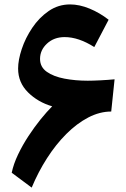

<svg xmlns="http://www.w3.org/2000/svg" viewBox="-20 -830 567 864"><path d="M32.7 -52.7Q41 -92.3 61.3 -134.8Q81.5 -177.2 108.2 -217.8Q134.8 -258.3 162.8 -293Q190.9 -327.6 214.8 -351.6Q150.9 -370.1 106.2 -414.3Q61.5 -458.5 61.5 -521.5Q61.5 -560.1 77.9 -609.4Q94.2 -658.7 125 -704.6Q155.8 -750.5 199 -780.3Q242.2 -810.1 295.4 -810.1Q337.4 -810.1 383.1 -791.3Q428.7 -772.5 468.8 -741.2L404.3 -618.2Q333.5 -663.1 271 -663.1Q223.1 -663.1 191.7 -634Q160.2 -605 160.2 -564.9Q160.2 -528.3 190.7 -506.8Q221.2 -485.4 270.3 -476.1Q319.3 -466.8 375 -466.8Q397.9 -466.8 431.4 -468.5Q464.8 -470.2 495.6 -473.1L480.5 -328.1Q428.7 -328.1 377.2 -301.3Q325.7 -274.4 278.6 -227.3Q231.4 -180.2 191.7 -118.2Q151.9 -56.2 122.6 14.2Z"/></svg>

Font: Pinar DS2-Bold
Style: Regular
Weight: 700
Designer: Amin Abedi
Version: Version 2.000